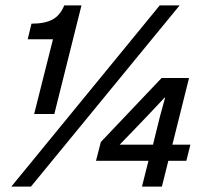

<svg xmlns="http://www.w3.org/2000/svg" viewBox="-20 -694 763 714"><path d="M107 -270 177 -548H83L97 -606Q147 -606 175.5 -621.5Q204 -637 219 -674H283L182 -270ZM22 0 574 -674H648L95 0ZM606 -96 582 0H508L532 -96H337L355 -166L581 -404H683L621 -156H688L673 -96ZM549 -156 561 -205Q571 -249 594 -331H592Q539 -274 484 -217L425 -156Z"/></svg>

Font: CST
Style: Italic
Weight: 400
Italic angle: -14°
Version: Version 1.00